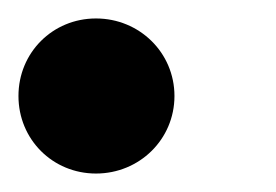

<svg xmlns="http://www.w3.org/2000/svg" viewBox="-20 -173 299 208"><path d="M0 -69C0 -22 37 15 84 15C131 15 169 -22 169 -69C169 -116 131 -153 84 -153C37 -153 0 -116 0 -69Z"/></svg>

Font: MintSans
Style: Bold
Weight: 700
Version: Version 2.0